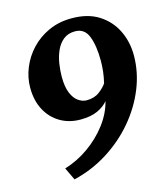

<svg xmlns="http://www.w3.org/2000/svg" viewBox="-114 -841 823 948"><g transform="rotate(-15 297.0 -367.0)"><path d="M149 19.5 118.5 -44.5Q183.5 -64 241.2 -104.8Q299 -145.5 340.2 -199.8Q381.5 -254 396.5 -314Q376.5 -289.5 342 -273.8Q307.5 -258 254.5 -258Q197 -258 151.8 -284.5Q106.5 -311 80.5 -359.5Q54.5 -408 54.5 -474Q54.5 -526 75 -575.8Q95.5 -625.5 133 -665.2Q170.5 -705 223 -728.8Q275.5 -752.5 339 -752.5Q422 -753 478 -717.5Q534 -682 562.5 -623.2Q591 -564.5 590.5 -494Q590 -409.5 556.8 -327.5Q523.5 -245.5 463.8 -175Q404 -104.5 323.8 -53.8Q243.5 -3 149 19.5ZM308 -342Q347.5 -342 373.5 -361.5Q399.5 -381 412.5 -400.5Q420 -431.5 423 -459.2Q426 -487 426 -513Q426 -590 407.2 -638Q388.5 -686 340 -686Q303.5 -686 279.8 -666.5Q256 -647 242.8 -616.5Q229.5 -586 224.2 -551.2Q219 -516.5 219 -486.5Q219 -433.5 232.5 -401.8Q246 -370 266.8 -356Q287.5 -342 308 -342Z"/></g></svg>

Font: Merriweather Black
Style: Italic
Weight: 900
Italic angle: -7.8°
Designer: Eben Sorkin
Foundry: Eben Sorkin
Version: Version 2.200;gftools[0.9.31]